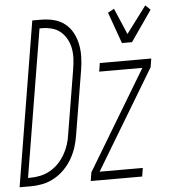

<svg xmlns="http://www.w3.org/2000/svg" viewBox="-83 -807 757 855"><g transform="rotate(-5 295.0 -379.0)"><path d="M-30 0 91 -735H130Q160 -735 187.5 -728Q215 -721 236.5 -704Q258 -687 271 -662.5Q284 -638 289.5 -610Q295 -582 294 -553Q293 -524 288 -494L241 -210Q237 -183 228.5 -156.5Q220 -130 206 -105.5Q192 -81 171.5 -60Q151 -39 126 -25Q101 -11 74 -5.5Q47 0 21 0ZM11 -38H22Q44 -38 67 -43Q90 -48 111 -60Q132 -72 148.5 -89.5Q165 -107 177 -128Q189 -149 196 -171Q203 -193 206 -216L253 -500Q257 -524 258.5 -547.5Q260 -571 256 -594Q252 -617 241.5 -636.5Q231 -656 214.5 -670.5Q198 -685 175.5 -691Q153 -697 130 -697H120ZM480 -600 430 -740 458 -755 508 -638 598 -758 620 -737 525 -600ZM288 0 294 -38 561 -482H368L374 -520H604L598 -482L331 -38H524L518 0Z"/></g></svg>

Font: Iosevka Extralight Extended
Style: Italic
Weight: 200
Width: 7
Italic angle: -9°
Monospace: yes
Designer: Belleve Invis
Foundry: Belleve Invis
Version: Version 32.5.0; ttfautohint (v1.8.4)